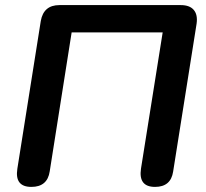

<svg xmlns="http://www.w3.org/2000/svg" viewBox="-20 -725 806 753"><path d="M103 8Q37 8 48 -63L140 -643Q151 -705 213 -705H689Q724 -705 740 -686Q756 -667 751 -632L659 -52Q650 8 588 8Q522 8 533 -64L618 -598H261L175 -53Q166 8 103 8Z"/></svg>

Font: Nunito
Style: Bold Italic
Weight: 700
Italic angle: -9°
Designer: Vernon Adams
Foundry: Vernon Adams
Version: Version 3.601; ttfautohint (v1.8.2.53-6de2)